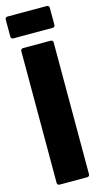

<svg xmlns="http://www.w3.org/2000/svg" viewBox="-133 -911 502 951"><g transform="rotate(-15 118.0 -435.5)"><path d="M13 -759H215C222 -759 227 -764 227 -771V-859C227 -866 222 -871 215 -871H13C6 -871 1 -866 1 -859V-771C1 -764 6 -759 13 -759ZM47 0H189C196 0 201 -5 201 -12V-688C201 -695 196 -700 189 -700H47C40 -700 35 -695 35 -688V-12C35 -5 40 0 47 0Z"/></g></svg>

Font: Barlow Condensed ExtraBold
Style: Regular
Weight: 800
Width: 3
Designer: Jeremy Tribby
Foundry: Tribby Type
Version: Version 1.422;hotconv 1.0.109;makeotfexe 2.5.65596